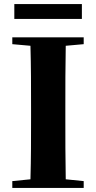

<svg xmlns="http://www.w3.org/2000/svg" viewBox="-20 -932 477 952"><path d="M51 -838H386V-912H51ZM41 -713 131 -705C134 -602 134 -499 134 -395V-351C134 -247 134 -144 131 -43L41 -34V0H395V-34L306 -43C304 -146 304 -249 304 -352V-395C304 -499 304 -603 306 -705L395 -713V-747H41Z"/></svg>

Font: Noto Serif CJK SC Black
Style: Regular
Weight: 900
Designer: Ryoko NISHIZUKA 西塚涼子 (kana & ideographs); Frank Grießhammer (Latin, Greek & Cyrillic); Wenlong ZHANG 张文龙 (bopomofo); San
Foundry: Adobe
Version: Version 2.001;hotconv 1.1.0;makeotfexe 2.6.0